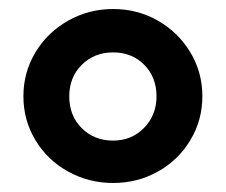

<svg xmlns="http://www.w3.org/2000/svg" viewBox="-20 -809 504 428"><path d="M32.2 -594.4Q32.2 -647.8 58.9 -692.2Q85.6 -736.7 131.7 -762.8Q177.8 -788.9 232.2 -788.9Q286.7 -788.9 332.2 -762.8Q377.8 -736.7 404.4 -692.2Q431.1 -647.8 431.1 -594.4Q431.1 -541.1 404.4 -496.7Q377.8 -452.2 332.2 -426.7Q286.7 -401.1 232.2 -401.1Q177.8 -401.1 131.7 -426.7Q85.6 -452.2 58.9 -496.7Q32.2 -541.1 32.2 -594.4ZM328.9 -594.4Q328.9 -636.7 301.7 -664.4Q274.4 -692.2 232.2 -692.2Q190 -692.2 162.2 -664.4Q134.4 -636.7 134.4 -594.4Q134.4 -551.1 162.2 -523.3Q190 -495.6 232.2 -495.6Q273.3 -495.6 301.1 -523.9Q328.9 -552.2 328.9 -594.4Z"/></svg>

Font: Paperlogy 9 Black
Style: Regular
Weight: 900
Designer: redesigned by Lee Juim, glyphs from Gmarket Sans & Montserrat
Foundry: PT&
Version: Version 1.001